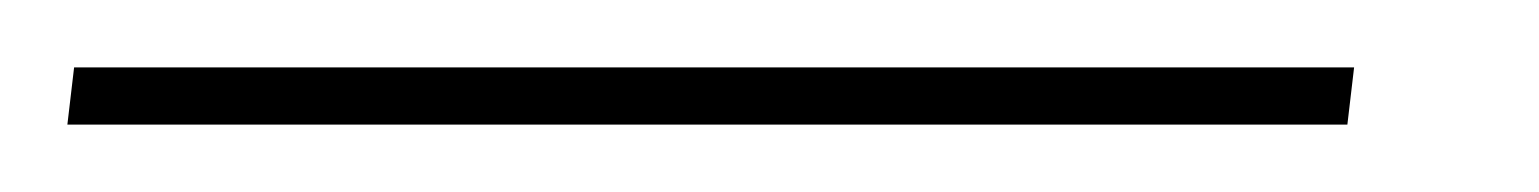

<svg xmlns="http://www.w3.org/2000/svg" viewBox="-57 -20 457 57"><path d="M-37 17 -35 0H345L343 17Z"/></svg>

Font: Hanken Grotesk Thin
Style: Italic
Weight: 250
Italic angle: -8°
Designer: Alfredo Marco Pradil
Foundry: Hanken Design Co.
Version: Version 3.013